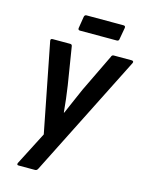

<svg xmlns="http://www.w3.org/2000/svg" viewBox="-125 -732 757 993"><g transform="rotate(15 254.0 -235.5)"><path d="M74 185Q62 185 67 173L158 -4L65 -479Q62 -492 75 -492H169Q179 -492 180 -481L212 -282Q217 -248 221.5 -212Q226 -176 229 -140H231Q247 -176 262 -211.5Q277 -247 292 -280L389 -481Q392 -492 402 -492H498Q504 -492 506.5 -488.5Q509 -485 506 -479L177 174Q172 185 162 185ZM200 -571Q189 -571 190 -582L200 -644Q202 -656 212 -656H410Q422 -656 420 -644L409 -582Q408 -571 397 -571Z"/></g></svg>

Font: Sofia Sans Semi Condensed
Style: Bold Italic
Weight: 700
Italic angle: -9°
Version: Version 4.100